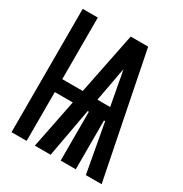

<svg xmlns="http://www.w3.org/2000/svg" viewBox="-171 -863 942 991"><g transform="rotate(30 300.0 -367.5)"><path d="M37 0V-735H127V-368H249L323 -735H427L574 0H480L427 -291H420V0H330V-291H323L270 0H176L234 -291H127V0ZM337 -367H413L390 -490Q387 -510 383 -530Q379 -550 375 -570Q371 -550 367 -530Q363 -510 360 -490Z"/></g></svg>

Font: Iosevka Custom Extended
Style: Bold
Weight: 700
Width: 7
Monospace: yes
Designer: Belleve Invis
Foundry: Belleve Invis
Version: Version 11.2.4; ttfautohint (v1.8.4)